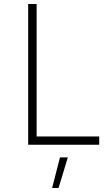

<svg xmlns="http://www.w3.org/2000/svg" viewBox="-20 -719 541 954"><path d="M120 -699H162V-41H473V0H120ZM278 63H317L271 215H239Z"/></svg>

Font: Gontserrat ExtraLight
Style: Regular
Weight: 275
Designer: Julieta Ulanovsky
Foundry: Julieta Ulanovsky
Version: Version 6.001